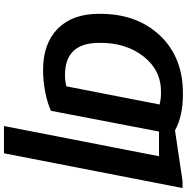

<svg xmlns="http://www.w3.org/2000/svg" viewBox="-7 -731 946 972"><g transform="rotate(90 466.0 -245.0)"><path d="M756 208H618L771 -577H646L541 -30Q505 -13 447 -1Q386 10 335 10Q200 10 125 -64.5Q50 -139 50 -272Q48 -464 160 -582Q272 -700 458 -698Q567 -698 640 -658L896 -696H932ZM360 -101Q392 -101 417 -108L509 -580Q482 -587 451 -587Q338 -590 266.5 -499.5Q195 -409 197 -274Q197 -101 360 -101Z"/></g></svg>

Font: Libra Sans
Style: Bold Italic
Weight: 700
Italic angle: -12°
Foundry: Context Ltd
Version: Version 1.002